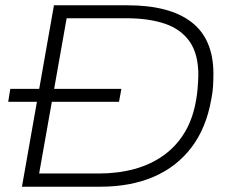

<svg xmlns="http://www.w3.org/2000/svg" viewBox="-20 -706 879 726"><path d="M11 -321 19 -370H439L430 -321ZM63 0 184 -686H462Q622 -686 704.5 -622Q787 -558 787 -427Q787 -403 785.5 -379Q784 -355 779 -331Q760 -222 704 -148.5Q648 -75 561 -37.5Q474 0 359 0ZM128 -50H354Q426 -50 488.5 -67Q551 -84 600 -119.5Q649 -155 680.5 -209Q712 -263 723 -337Q726 -355 727 -369.5Q728 -384 729 -397Q730 -410 730 -422Q730 -502 697 -549Q664 -596 603 -616.5Q542 -637 458 -637H232Z"/></svg>

Font: Archivo SemiExpanded Thin
Style: Italic
Weight: 250
Width: 6
Italic angle: -10°
Designer: Hector Gatti
Foundry: Omnibus-Type
Version: Version 2.001